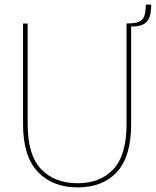

<svg xmlns="http://www.w3.org/2000/svg" viewBox="-20 -806 676 833"><path d="M100 -704V-267Q100 -133 158.5 -72Q217 -11 317 -11Q415 -11 472 -72Q529 -133 529 -267V-704H549V-267Q549 -127 487.5 -60Q426 7 317 7Q208 7 144 -60.5Q80 -128 80 -267V-704ZM529 -701V-704Q555 -704 571.5 -708Q588 -712 597 -721.5Q606 -731 609 -747Q612 -763 613 -786H636Q636 -755 630 -736Q624 -717 612 -707Q600 -697 580.5 -693.5Q561 -690 533 -691Z"/></svg>

Font: Fz Poppins Thin
Style: Regular
Weight: 100
Designer: Ninad Kale (Devanagari), Jonny Pinhorn (Latin)
Foundry: Indian Type Foundry
Version: Vit hóa bi Vntype.Com & FontZin.Com